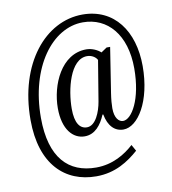

<svg xmlns="http://www.w3.org/2000/svg" viewBox="-92 -794 912 1016"><g transform="rotate(-10 364.0 -286.0)"><path d="M344 142C447 142 518 94 574 45L555 11C509 53 441 96 351 96C204 96 108 3 108 -214C108 -486 249 -673 414 -673C546 -673 640 -568 640 -386C640 -219 580 -122 534 -122C512 -122 489 -144 489 -198C489 -217 491 -245 496 -277L534 -520H515L484 -499C468 -514 438 -529 407 -529C272 -529 205 -373 205 -248C205 -134 257 -77 320 -77C376 -77 410 -122 432 -174H436C448 -110 482 -77 528 -77C606 -77 686 -201 686 -390C686 -579 589 -714 419 -714C220 -714 52 -516 52 -212C52 28 177 142 344 142ZM340 -122C302 -122 277 -155 277 -232C277 -335 314 -493 405 -493C430 -493 451 -479 459 -463L423 -245C414 -192 387 -122 340 -122Z"/></g></svg>

Font: Noto Serif Sinhala ExtraCondensed
Style: Regular
Weight: 400
Width: 2
Designer: Jelle Bosma - Monotype Design Team
Foundry: Monotype Imaging Inc.
Version: Version 2.007